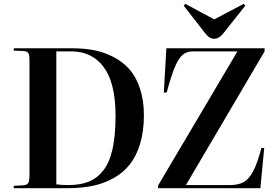

<svg xmlns="http://www.w3.org/2000/svg" viewBox="-20 -982 1446 1002"><path d="M1098.1 -779.8Q1084 -779.8 1073.2 -786.6Q1062.5 -793.5 1048.8 -811L939 -952.1L946.8 -961.9L1098.1 -880.9L1252 -961.9L1259.8 -952.1L1144 -806.2Q1122.6 -779.8 1098.1 -779.8ZM51.8 0V-12.2L103 -15.1Q121.6 -16.6 127.7 -27.3Q133.8 -38.1 133.8 -67.9V-669.9Q133.8 -695.8 127.2 -705.6Q120.6 -715.3 100.1 -715.8L51.8 -717.8V-730H358.9Q420.4 -730 473.4 -719.5Q526.4 -709 574.7 -683.3Q623 -657.7 657 -618.7Q690.9 -579.6 710.9 -518.6Q731 -457.5 731 -379.9Q731 -296.9 711.4 -232.2Q691.9 -167.5 657.5 -124Q623 -80.6 572.8 -52.5Q522.5 -24.4 463.9 -12.2Q405.3 0 334 0ZM805.2 0V-14.2L1219.2 -713.9H986.8Q954.1 -713.9 933.1 -695.8Q912.1 -677.7 893.1 -633.3Q874 -588.9 850.1 -500L835 -498L848.1 -730H1360.8V-713.9L950.2 -16.1H1176.8Q1223.1 -16.1 1251 -31.2Q1278.8 -46.4 1300.8 -87.4Q1322.8 -128.4 1344.2 -210H1358.9L1338.9 0ZM335.9 -16.1Q398.4 -16.1 442.9 -33.9Q487.3 -51.8 519.5 -93Q551.8 -134.3 567.4 -204.8Q583 -275.4 583 -377.9Q583 -547.4 522.2 -630.6Q461.4 -713.9 351.1 -713.9H273.9V-20Q300.3 -16.1 335.9 -16.1Z"/></svg>

Font: Display Semibold
Style: Regular
Weight: 600
Designer: Latin by Veronika Burian and Jose Scaglione. Greek by Irene Vlachou. Cyrillic by Vera Evstafieva.
Foundry: TypeTogether
Version: Version 3.002